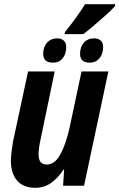

<svg xmlns="http://www.w3.org/2000/svg" viewBox="-20 -886 569 916"><path d="M290 -733Q318 -768 341 -799.5Q364 -831 386 -866H529V-857Q513 -839 484 -813Q455 -787 425.5 -762Q396 -737 377 -723H288ZM233 -587Q186 -587 186 -629Q186 -662 204.5 -682.5Q223 -703 253 -703Q272 -703 284 -692.5Q296 -682 296 -662Q296 -629 279 -608Q262 -587 233 -587ZM408 -587Q362 -587 362 -629Q362 -662 380 -682.5Q398 -703 429 -703Q448 -703 460 -693Q472 -683 472 -662Q472 -629 454.5 -608Q437 -587 408 -587ZM149 10Q91 10 61.5 -24.5Q32 -59 32 -119Q32 -137 35 -161.5Q38 -186 42 -210L114 -545H241L174 -223Q164 -179 164 -149Q164 -101 203 -101Q242 -101 268.5 -150.5Q295 -200 312 -277L369 -545H497L381 0H281L286 -77H283Q257 -37 224 -13.5Q191 10 149 10Z"/></svg>

Font: Noto Sans Condensed
Style: Bold Italic
Weight: 700
Width: 3
Italic angle: -12°
Designer: Monotype Design Team
Foundry: Monotype Imaging Inc.
Version: Version 2.013; ttfautohint (v1.8.4.7-5d5b)